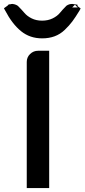

<svg xmlns="http://www.w3.org/2000/svg" viewBox="-62 -957 430 976"><path d="M30 -926Q49 -907 62.5 -891Q76 -875 99 -863.5Q122 -852 152 -852Q182 -852 205.5 -863.5Q229 -875 242.5 -891.5Q256 -908 274 -926L275 -927L276 -928Q289 -937 305 -937Q308 -937 320 -935L332 -933V-926L348 -914L342 -903Q322 -870 306 -848.5Q290 -827 267 -805Q244 -783 215.5 -772.5Q187 -762 152 -762Q90 -762 45 -798.5Q0 -835 -36 -904L-42 -915L-24 -928Q-22 -930 -21 -931L-17 -935H-11Q-4 -937 1 -937Q11 -936 18 -933Q26 -930 30 -926ZM333 -919 332 -921V-920Q332 -920 319 -933L305 -919ZM132 -699H188V-1H74V-642Q74 -666 91 -682.5Q108 -699 132 -699Z"/></svg>

Font: FifthLeg
Style: Bold
Weight: 700
Designer: Jakub Steiner
Version: Version 1.0